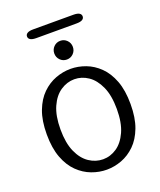

<svg xmlns="http://www.w3.org/2000/svg" viewBox="-166 -1023 951 1138"><g transform="rotate(-20 309.5 -454.5)"><path d="M309.5 10.5Q261.5 10.5 214.8 -7Q168 -24.5 129.5 -62Q91 -99.5 68 -160.2Q45 -221 45 -307.5Q45 -394 68 -454.5Q91 -515 129.5 -552.5Q168 -590 214.8 -607.5Q261.5 -625 309.5 -625Q357 -625 403.8 -607.5Q450.5 -590 489 -552.5Q527.5 -515 550.5 -454.5Q573.5 -394 573.5 -307.5Q573.5 -221 550.5 -160.2Q527.5 -99.5 489 -62Q450.5 -24.5 403.8 -7Q357 10.5 309.5 10.5ZM309.5 -55Q356 -55 396.2 -82.2Q436.5 -109.5 461.8 -165.5Q487 -221.5 487 -307.5Q487 -393 461.8 -449Q436.5 -505 396.2 -532.2Q356 -559.5 309.5 -559.5Q263.5 -559.5 222.5 -532.2Q181.5 -505 156.5 -449Q131.5 -393 131.5 -307.5Q131.5 -221.5 156.5 -165.5Q181.5 -109.5 222.5 -82.2Q263.5 -55 309.5 -55ZM309.5 -684Q285 -684 268 -701.2Q251 -718.5 251 -743Q251 -767.5 268 -784.8Q285 -802 309.5 -802Q334 -802 351 -784.8Q368 -767.5 368 -743Q368 -718.5 351 -701.2Q334 -684 309.5 -684ZM133.5 -893Q133.5 -906 145.5 -913.2Q157.5 -920.5 182.5 -920.5H435.5Q461 -920.5 472.8 -913.2Q484.5 -906 484.5 -893Q484.5 -880 472.8 -872.8Q461 -865.5 435.5 -865.5H182.5Q157.5 -865.5 145.5 -872.8Q133.5 -880 133.5 -893Z"/></g></svg>

Font: Sono Monospace
Style: Regular
Weight: 400
Designer: Tyler Finck
Foundry: Tyler Finck
Version: Version 2.112